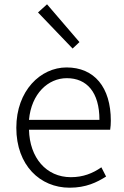

<svg xmlns="http://www.w3.org/2000/svg" viewBox="-20 -861 578 894"><path d="M304 13C381 13 431 -12 474 -39L452 -82C412 -54 367 -36 310 -36C195 -36 118 -127 115 -257H493C495 -270 496 -284 496 -299C496 -455 419 -547 290 -547C169 -547 56 -439 56 -266C56 -91 167 13 304 13ZM115 -303C126 -425 204 -497 291 -497C384 -497 443 -432 443 -303ZM318 -635 350 -665 199 -841 157 -803Z"/></svg>

Font: Source Han Sans SC Light
Style: Regular
Weight: 300
Designer: Ryoko NISHIZUKA (kana & ideographs); Paul D. Hunt (Latin, Greek & Cyrillic); Wenlong ZHANG (bopomofo); Sandoll Communica
Foundry: Adobe Systems Incorporated
Version: Version 1.004;PS 1.004;hotconv 1.0.82;makeotf.lib2.5.63406